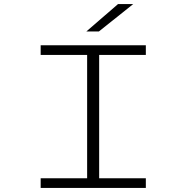

<svg xmlns="http://www.w3.org/2000/svg" viewBox="-20 -922 915 942"><path d="M179.5 0V-47.5H407.5V-652.5H179.5V-700H695.5V-652.5H466.5V-47.5H695.5V0ZM465 -767.5H403.5L559 -902H633.5Z"/></svg>

Font: Trispace SemiExpanded ExtraLight
Style: Regular
Weight: 200
Width: 6
Designer: Tyler Finck
Foundry: Etcetera Type Company
Version: Version 1.210; ttfautohint (v1.8.3)